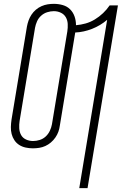

<svg xmlns="http://www.w3.org/2000/svg" viewBox="-20 -763 640 998"><path d="M392 215 537 -660Q502 -630 458.5 -613Q415 -596 371 -594L291 -110Q289 -94 283.5 -78.5Q278 -63 268 -48.5Q258 -34 244.5 -22.5Q231 -11 215.5 -4Q200 3 183.5 5.5Q167 8 151 8Q132 8 113.5 4Q95 0 80 -9.5Q65 -19 55 -34Q45 -49 40.5 -66.5Q36 -84 36.5 -103Q37 -122 40 -142L120 -625Q123 -641 128.5 -656.5Q134 -672 143.5 -686.5Q153 -701 166.5 -712.5Q180 -724 196 -731Q212 -738 228 -740.5Q244 -743 260 -743Q284 -743 306.5 -736.5Q329 -730 344.5 -714.5Q360 -699 367.5 -677.5Q375 -656 375 -632Q400 -634 425 -641Q450 -648 473 -662Q496 -676 515.5 -694.5Q535 -713 550 -735H593L435 215ZM152 -30Q169 -30 186.5 -35.5Q204 -41 217.5 -53.5Q231 -66 239 -83Q247 -100 250 -117L330 -600Q333 -619 332 -638.5Q331 -658 322 -673.5Q313 -689 296 -697Q279 -705 260 -705Q243 -705 225.5 -699.5Q208 -694 194 -681.5Q180 -669 172.5 -652Q165 -635 162 -618L82 -135Q79 -116 80 -96.5Q81 -77 89.5 -61.5Q98 -46 115 -38Q132 -30 152 -30Z"/></svg>

Font: Iosevka SS04 XLt Ex Obl
Style: Regular
Weight: 200
Width: 7
Italic angle: -9°
Monospace: yes
Designer: Belleve Invis
Foundry: Belleve Invis
Version: Version 19.0.0; ttfautohint (v1.8.4)